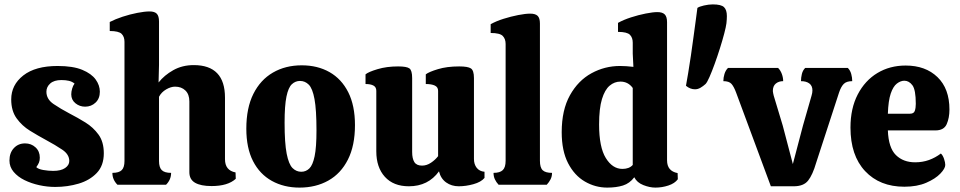

<svg xmlns="http://www.w3.org/2000/svg" viewBox="-20 -840 4363 873"><path d="M231 10Q195 10 158.5 2Q122 -6 91.5 -21Q61 -36 42 -58.5Q23 -81 23 -110Q23 -145 43 -166.5Q63 -188 94 -188Q122 -188 141.5 -170Q161 -152 161 -123Q161 -110 157 -100.5Q153 -91 145 -80Q154 -71 177 -67Q200 -63 222 -63Q257 -63 276 -76Q295 -89 295 -108Q295 -138 263 -159.5Q231 -181 190 -203Q153 -223 116.5 -245.5Q80 -268 55.5 -302Q31 -336 31 -388Q31 -454 86 -497Q141 -540 242 -540Q312 -540 354 -522.5Q396 -505 415 -478.5Q434 -452 434 -423Q434 -392 414.5 -373.5Q395 -355 367 -355Q342 -355 323 -370.5Q304 -386 304 -411Q304 -423 308 -437Q312 -451 319 -460Q308 -469 293.5 -472.5Q279 -476 259 -476Q226 -476 208.5 -460.5Q191 -445 191 -423Q191 -389 223.5 -367Q256 -345 296 -324Q333 -305 368.5 -283Q404 -261 428 -228Q452 -195 452 -143Q452 -87 420 -53.5Q388 -20 337.5 -5Q287 10 231 10Z M942 6Q893 6 867 -9Q841 -24 841 -57V-379Q841 -411 823 -428.5Q805 -446 776 -446Q757 -446 735.5 -433.5Q714 -421 703 -400V-108Q703 -79 715.5 -66.5Q728 -54 758 -54Q758 -23 735 0H514Q491 -23 491 -54Q521 -54 533.5 -66.5Q546 -79 546 -108V-650Q546 -673 533 -686Q520 -699 479 -699V-740Q504 -753 537.5 -764Q571 -775 604.5 -781.5Q638 -788 660 -788Q683 -788 693 -777.5Q703 -767 703 -742V-545L701 -465Q727 -498 768 -521Q809 -544 861 -544Q1003 -544 1003 -396V-116Q1003 -65 1051 -56L1052 -27Q1016 6 942 6Z M1342 13Q1271 13 1216 -17.5Q1161 -48 1130.5 -107.5Q1100 -167 1100 -255Q1100 -349 1132 -413Q1164 -477 1221 -510Q1278 -543 1352 -543Q1424 -543 1478.5 -512Q1533 -481 1563.5 -420.5Q1594 -360 1594 -271Q1594 -178 1562 -114.5Q1530 -51 1473 -19Q1416 13 1342 13ZM1350 -59Q1371 -59 1386.5 -74Q1402 -89 1410.5 -129.5Q1419 -170 1419 -247Q1419 -341 1410 -389.5Q1401 -438 1384 -455Q1367 -472 1344 -472Q1323 -472 1307 -457Q1291 -442 1282.5 -401Q1274 -360 1274 -282Q1274 -189 1283.5 -141Q1293 -93 1310 -76Q1327 -59 1350 -59Z M1839 7Q1769 7 1730 -36Q1691 -79 1691 -152V-427Q1691 -444 1678 -451Q1665 -458 1642 -458V-502Q1655 -513 1696.5 -525.5Q1738 -538 1790 -538Q1829 -538 1841.5 -529Q1854 -520 1854 -485V-149Q1854 -119 1864 -103Q1874 -87 1899 -87Q1920 -87 1939.5 -100Q1959 -113 1972 -130V-427Q1972 -444 1957 -451Q1942 -458 1916 -458V-502Q1930 -513 1971 -525.5Q2012 -538 2068 -538Q2107 -538 2121 -529Q2135 -520 2135 -485V-117Q2135 -93 2147.5 -77Q2160 -61 2183 -59V-31Q2167 -12 2132.5 -2.5Q2098 7 2066 7Q2033 7 2008.5 -10.5Q1984 -28 1976 -61Q1927 7 1839 7Z M2247 0Q2236 -12 2230 -25Q2224 -38 2224 -54Q2253 -54 2266 -66.5Q2279 -79 2279 -109V-640Q2279 -663 2266 -676.5Q2253 -690 2211 -690V-730Q2236 -744 2269.5 -754.5Q2303 -765 2336 -771.5Q2369 -778 2391 -778Q2414 -778 2424.5 -768Q2435 -758 2435 -733V-109Q2435 -78 2447.5 -66Q2460 -54 2490 -54Q2490 -38 2483.5 -25Q2477 -12 2466 0Z M2741 13Q2687 13 2639.5 -14.5Q2592 -42 2563 -98Q2534 -154 2534 -239Q2534 -340 2571.5 -407Q2609 -474 2669.5 -507Q2730 -540 2799 -540Q2812 -540 2828 -539Q2844 -538 2860 -536L2857 -596V-646Q2857 -669 2844 -682Q2831 -695 2790 -695V-736Q2815 -750 2849 -761Q2883 -772 2916 -778.5Q2949 -785 2969 -785Q2992 -785 3002.5 -774.5Q3013 -764 3013 -739V-111Q3013 -62 3061 -53L3062 -25Q3048 -6 3019 3.5Q2990 13 2960 13Q2934 13 2905 1.5Q2876 -10 2864 -34Q2843 -6 2812.5 3.5Q2782 13 2741 13ZM2810 -72Q2841 -72 2857 -90V-440Q2836 -469 2801 -469Q2774 -469 2752 -450.5Q2730 -432 2717 -389.5Q2704 -347 2704 -274Q2704 -171 2734.5 -121.5Q2765 -72 2810 -72Z M3140 -434Q3118 -434 3099 -450Q3103 -471 3109 -507.5Q3115 -544 3121.5 -587.5Q3128 -631 3133.5 -673.5Q3139 -716 3144 -751Q3149 -786 3151 -804Q3159 -810 3180.5 -815Q3202 -820 3221 -820Q3259 -820 3272 -807.5Q3285 -795 3285 -767Q3285 -760 3284.5 -751.5Q3284 -743 3283 -734Q3281 -718 3273 -687.5Q3265 -657 3253.5 -620.5Q3242 -584 3229.5 -549.5Q3217 -515 3206 -490Q3195 -465 3188 -458Q3177 -448 3165 -441Q3153 -434 3140 -434Z M3485 7 3327 -419Q3317 -446 3306 -458.5Q3295 -471 3269 -471Q3269 -487 3274 -503.5Q3279 -520 3290 -531H3518Q3529 -520 3535 -503.5Q3541 -487 3541 -471Q3521 -471 3507.5 -460Q3494 -449 3494 -426Q3494 -422 3495.5 -416Q3497 -410 3498 -405L3539 -269L3585 -94L3631 -269L3670 -405Q3672 -411 3673 -417.5Q3674 -424 3674 -429Q3674 -450 3660 -460.5Q3646 -471 3622 -471Q3622 -487 3626 -503.5Q3630 -520 3641 -531H3835Q3846 -520 3850.5 -503.5Q3855 -487 3855 -471Q3829 -471 3816.5 -458.5Q3804 -446 3795 -419L3691 -100Q3675 -45 3654.5 -19Q3634 7 3589 7Z M4092 9Q3980 9 3913.5 -62Q3847 -133 3847 -260Q3847 -347 3880 -410.5Q3913 -474 3969.5 -508Q4026 -542 4098 -542Q4188 -542 4242.5 -489.5Q4297 -437 4297 -342Q4297 -304 4284.5 -275.5Q4272 -247 4233 -247H4017Q4020 -168 4053.5 -135Q4087 -102 4141 -102Q4175 -102 4204 -112.5Q4233 -123 4258 -142Q4267 -134 4272.5 -117.5Q4278 -101 4278 -90Q4278 -74 4255.5 -50.5Q4233 -27 4191.5 -9Q4150 9 4092 9ZM4017 -323H4118Q4135 -323 4139.5 -336Q4144 -349 4144 -368Q4144 -432 4128.5 -452.5Q4113 -473 4092 -473Q4075 -473 4058 -460Q4041 -447 4030 -414.5Q4019 -382 4017 -323Z"/></svg>

Font: Calistoga
Style: Regular
Weight: 400
Designer: Yvonne Schuttler, Eben Sorkin
Foundry: www.sorkintype.com
Version: Version 1.010; ttfautohint (v1.8.4.7-5d5b)